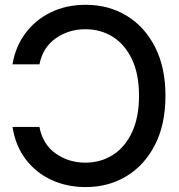

<svg xmlns="http://www.w3.org/2000/svg" viewBox="-20 -757 733 787"><path d="M331.1 -737.3Q425.3 -737.3 499.3 -692.4Q573.2 -647.5 615.7 -564Q658.2 -480.5 658.2 -364.3Q658.2 -247.6 615.5 -163.8Q572.8 -80.1 499 -35.2Q425.3 9.8 331.1 9.8Q254.4 9.8 190.9 -19.5Q127.4 -48.8 85.4 -104Q43.5 -159.2 31.2 -236.8H141.6Q154.8 -166 207.8 -128.2Q260.7 -90.3 330.1 -90.3Q392.6 -90.3 442.4 -121.8Q492.2 -153.3 521 -214.6Q549.8 -275.9 549.8 -364.3Q549.8 -453.1 521 -513.9Q492.2 -574.7 442.4 -606Q392.6 -637.2 330.1 -637.2Q261.7 -637.2 208.7 -600.1Q155.8 -563 141.6 -493.2H31.2Q43 -564.9 83.7 -620.1Q124.5 -675.3 188 -706.3Q251.5 -737.3 331.1 -737.3Z"/></svg>

Font: Inter Tight Medium
Style: Regular
Weight: 500
Designer: Rasmus Andersson
Foundry: rsms
Version: Version 3.004; ttfautohint (v1.8.4.7-5d5b)